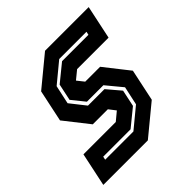

<svg xmlns="http://www.w3.org/2000/svg" viewBox="-157 -651 762 762"><g transform="rotate(-45 224.0 -270.0)"><path d="M-5 0 25 -141.5H206.5L242 -171L220 -199.5H135.5L54.5 -302.5L83 -437L208 -540H453L423 -398.5H246.5L211 -369.5L234 -340.5H317.5L398.5 -237.5L370 -103L245 0ZM71 -65.5H229.5L313 -134.5L330 -213L275 -279.5H182.5L139 -333.5L154 -404L226.5 -463H374.5L377.5 -477H224.5L141 -408L124 -329.5L174.5 -265.5H267L315 -209L300 -138.5L227.5 -79.5H74Z"/></g></svg>

Font: Tourney Condensed Regular
Style: Bold Italic
Weight: 700
Width: 3
Italic angle: -12°
Designer: Tyler Finck
Foundry: Etcetera Type Co
Version: Version 1.010; ttfautohint (v1.8.3)